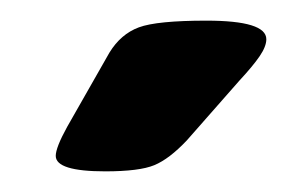

<svg xmlns="http://www.w3.org/2000/svg" viewBox="-20 -738 278 186"><path d="M82 -572Q34 -572 34 -587Q34 -595 45 -615L86 -687Q97 -705 114.5 -711.5Q132 -718 180 -718Q238 -718 238 -700Q238 -693 231.5 -683.5Q225 -674 212 -660L161 -602Q144 -584 129.5 -578Q115 -572 82 -572Z"/></svg>

Font: Asap Condensed Condensed ExtraBold
Style: Italic
Weight: 800
Width: 3
Italic angle: -6°
Designer: Pablo Cosgaya
Foundry: Omnibus-Type
Version: Version 3.001; ttfautohint (v1.8.4.7-5d5b)